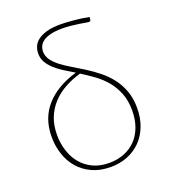

<svg xmlns="http://www.w3.org/2000/svg" viewBox="-132 -804 799 906"><g transform="rotate(-20 268.0 -351.0)"><path d="M270 -14.5Q311 -14.5 345 -28Q379 -41.5 403.5 -66.8Q428 -92 441.5 -128.5Q455 -165 455 -211Q455 -260.5 440 -298Q425 -335.5 400.8 -364.5Q376.5 -393.5 345.5 -416Q314.5 -438.5 283 -458Q241 -446 204.2 -426Q167.5 -406 140.2 -377Q113 -348 97.5 -309.8Q82 -271.5 82 -222.5Q82 -181.5 93.8 -143.8Q105.5 -106 129 -77.2Q152.5 -48.5 187.8 -31.5Q223 -14.5 270 -14.5ZM415.5 -680.5Q415 -675 412.2 -673.8Q409.5 -672.5 404 -672.5Q401.5 -672.5 389.2 -674.8Q377 -677 359 -679.8Q341 -682.5 319.2 -684.8Q297.5 -687 276 -687Q242 -687 218.8 -681.2Q195.5 -675.5 181.2 -665.8Q167 -656 160.8 -643Q154.5 -630 154.5 -615.5Q154.5 -592 168.5 -572.5Q182.5 -553 205.5 -535.5Q228.5 -518 257.8 -500.8Q287 -483.5 317.8 -464Q348.5 -444.5 377.8 -421Q407 -397.5 430 -367.8Q453 -338 467 -300.2Q481 -262.5 481 -214.5Q481 -163 465 -122.2Q449 -81.5 420.8 -53Q392.5 -24.5 354 -9.2Q315.5 6 270 6Q217 6 176.8 -12.5Q136.5 -31 109.5 -62.2Q82.5 -93.5 68.8 -135Q55 -176.5 55 -223Q55 -315.5 110 -377.5Q165 -439.5 266 -469Q239 -485 214.5 -500.5Q190 -516 171.2 -533.2Q152.5 -550.5 141.2 -570Q130 -589.5 130 -614Q130 -632 137 -649Q144 -666 161 -679Q178 -692 205.8 -700Q233.5 -708 275.5 -708Q289 -708 306.5 -707Q324 -706 342.8 -704.2Q361.5 -702.5 380.5 -699.8Q399.5 -697 417 -693.5Z"/></g></svg>

Font: Lato 2
Style: Regular
Weight: 200
Designer: Lukasz Dziedzic with Adam Twardoch and Botio Nikoltchev
Foundry: tyPoland Lukasz Dziedzic
Version: Version 2.015; 2015-08-06; http://www.latofonts.com/